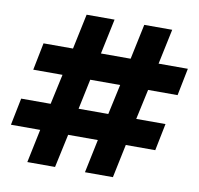

<svg xmlns="http://www.w3.org/2000/svg" viewBox="-87 -783 899 866"><g transform="rotate(10 362.0 -350.5)"><path d="M485 0H357L389 -153H253L220 0H93L125 -153H-9L16 -277H151L181 -415H47L72 -540H207L241 -701H369L335 -540H471L505 -701H633L599 -540H733L708 -415H573L543 -277H677L652 -153H517ZM415 -277 445 -415H308L279 -277Z"/></g></svg>

Font: Argentum Sans
Style: Bold Italic
Weight: 700
Italic angle: -11°
Designer: Julieta Ulanovsky (font), Cristiano Sobral (main changes and remaster)
Foundry: Julieta Ulanovsky (font), Cristiano Sobral (main changes and remaster)
Version: Version 2.007;June 15, 2022;FontCreator 14.0.0.2814 64-bit; 